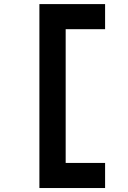

<svg xmlns="http://www.w3.org/2000/svg" viewBox="-20 -818 626 942"><path d="M173.3 104.5V-797.9H302.2V104.5ZM292.5 104.5V-18.6H495.6V104.5ZM292.5 -674.8V-797.9H495.6V-674.8Z"/></svg>

Font: Cascadia Mono
Style: Regular
Weight: 400
Monospace: yes
Designer: Aaron Bell
Foundry: Saja Typeworks
Version: Version 2404.023